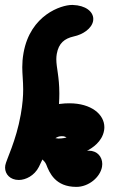

<svg xmlns="http://www.w3.org/2000/svg" viewBox="-46 -707 520 763"><path d="M198.7 -165.7C199.4 -165.7 199.4 -165.8 202.2 -165.6L204 -165.5H205.6C206.3 -165.4 212.3 -164.4 218.5 -161C214.5 -159.6 205.8 -156.9 185.5 -156.4C185.3 -156.4 185.6 -156.8 174.2 -157.9C180.2 -161.8 187.8 -165.7 198.7 -165.7ZM188.4 -293.7C189.4 -309 189.8 -322.9 189.8 -335.6C189.8 -402.9 177.8 -438 177.8 -471.6C177.8 -478.6 178.4 -485.5 179.6 -492.7C187.2 -535.7 210.4 -553.7 246.7 -562.1C284.1 -569.9 318.7 -593.8 324.1 -624.1C324.5 -626.6 324.7 -629.1 324.7 -631.6C324.7 -660.7 294.4 -685.8 243.1 -687.3H239.6C197.9 -687.3 74.2 -648 47.5 -496.5C43.7 -474.8 42.5 -456.8 42.5 -440C42.5 -411 46.1 -385.7 46.1 -351.5C46.1 -325.4 44 -294 36.5 -251.8C17.9 -146 -21.1 -72.2 -25 -50.1C-25.5 -47 -25.8 -43.9 -25.8 -40.9C-25.8 -14.6 -5.6 8.2 28.8 8.2C55.9 8.2 90.6 -8.7 108.5 -43.8C112.1 -50.6 117.4 -61.6 122.6 -73.3C128.3 -68 134.2 -61.6 137.7 -53.4C150.3 -20.8 173.5 35.7 257.5 35.7C306.5 35.7 352.1 -2.7 359.4 -44.1C360.1 -47.8 360.4 -51.6 360.4 -55.2C360.4 -83.7 340.7 -108.2 306.6 -108.2C305 -108.2 305.9 -108.5 299.6 -107.7C320.5 -118.5 359.6 -143.6 367.5 -188C368.3 -192.5 368.7 -197 368.7 -201.5C368.7 -252.7 316.4 -296.5 229.9 -296.5C218.2 -296.5 207.3 -296.1 188.4 -293.7Z"/></svg>

Font: TudorRose
Style: BoldOblique
Weight: 500
Version: Version 001.000